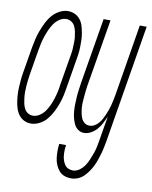

<svg xmlns="http://www.w3.org/2000/svg" viewBox="-100 -591 697 878"><g transform="rotate(10 248.0 -152.5)"><path d="M66 8Q49 8 34.5 1Q20 -6 10 -19Q0 -32 -5 -47.5Q-10 -63 -12.5 -79.5Q-15 -96 -16 -112.5Q-17 -129 -16 -146.5Q-15 -164 -13.5 -181Q-12 -198 -9 -215L11 -335Q15 -356 19.5 -376Q24 -396 31.5 -415.5Q39 -435 48.5 -454.5Q58 -474 72 -490.5Q86 -507 105.5 -517.5Q125 -528 145 -528Q162 -528 177 -521Q192 -514 202 -501Q212 -488 216.5 -472.5Q221 -457 224 -440.5Q227 -424 227.5 -407.5Q228 -391 227.5 -373.5Q227 -356 224.5 -339Q222 -322 219 -305L199 -185Q196 -164 191.5 -144Q187 -124 180 -104.5Q173 -85 163 -65.5Q153 -46 139.5 -29.5Q126 -13 106 -2.5Q86 8 66 8ZM69 -29Q85 -29 100 -39Q115 -49 125 -63.5Q135 -78 142 -94Q149 -110 154 -126Q159 -142 162.5 -158Q166 -174 168 -191L188 -311Q190 -324 192.5 -337.5Q195 -351 195.5 -364Q196 -377 196.5 -390.5Q197 -404 195.5 -417Q194 -430 191.5 -442Q189 -454 183.5 -465.5Q178 -477 167 -484Q156 -491 143 -491Q127 -491 112 -481Q97 -471 87 -456.5Q77 -442 70 -426Q63 -410 57.5 -394Q52 -378 48.5 -362Q45 -346 42 -329L22 -209Q20 -196 18.5 -182.5Q17 -169 16 -156Q15 -143 15 -129.5Q15 -116 16.5 -103Q18 -90 20.5 -78Q23 -66 28.5 -54.5Q34 -43 45 -36Q56 -29 69 -29ZM291 223Q274 223 259 217.5Q244 212 234 200Q224 188 218 173.5Q212 159 210 143Q208 127 208 110.5Q208 94 210 77H242Q240 89 239.5 100.5Q239 112 240 124Q241 136 244.5 147Q248 158 254 167Q260 176 270 181Q280 186 292 186Q308 186 322.5 175.5Q337 165 346.5 150.5Q356 136 362.5 120Q369 104 374.5 88.5Q380 73 383 57Q386 41 389 24L407 -84Q400 -68 392 -52.5Q384 -37 372.5 -23.5Q361 -10 345 -1Q329 8 313 8Q297 8 284.5 -1Q272 -10 265.5 -24.5Q259 -39 255.5 -54Q252 -69 251 -85Q250 -101 250.5 -117Q251 -133 252 -149.5Q253 -166 255.5 -182.5Q258 -199 260 -215L311 -520H343L291 -209Q289 -196 287.5 -183Q286 -170 285 -157Q284 -144 283 -131Q282 -118 283 -105Q284 -92 286.5 -79.5Q289 -67 293.5 -56Q298 -45 308 -37Q318 -29 331 -29Q343 -29 354 -35Q365 -41 373.5 -51Q382 -61 387.5 -71.5Q393 -82 398 -93.5Q403 -105 407 -116.5Q411 -128 414 -139.5Q417 -151 419.5 -163Q422 -175 424 -186L479 -520H511L420 30Q417 45 414 60Q411 75 406.5 90Q402 105 397 119.5Q392 134 385 148Q378 162 368.5 175.5Q359 189 347.5 200Q336 211 321 217Q306 223 291 223Z"/></g></svg>

Font: Iosevka Curly Extralight
Style: Italic
Weight: 200
Italic angle: -9°
Monospace: yes
Designer: Belleve Invis
Foundry: Belleve Invis
Version: Version 22.1.2; ttfautohint (v1.8.4)